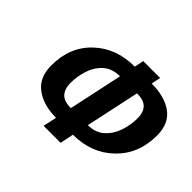

<svg xmlns="http://www.w3.org/2000/svg" viewBox="-154 -957 1192 1192"><g transform="rotate(45 442.0 -361.0)"><path d="M384.8 -197.3 460.9 -552.7Q392.6 -552.7 351.1 -515.6Q309.6 -478.5 291 -421.9Q272.5 -365.2 272.5 -306.6Q272.5 -254.9 298.3 -226.1Q324.2 -197.3 384.8 -197.3ZM722.7 -446.3Q722.7 -496.1 697.3 -524.4Q671.9 -552.7 610.4 -552.7L534.2 -197.3Q600.6 -197.3 642.6 -235.4Q684.6 -273.4 703.6 -330.6Q722.7 -387.7 722.7 -446.3ZM510.7 -89.8 492.2 0H342.8L362.3 -89.8Q251 -89.8 181.2 -141.6Q111.3 -193.4 111.3 -298.8Q111.3 -461.9 216.3 -561Q321.3 -660.2 483.4 -660.2L496.1 -721.7H644.5L631.8 -660.2Q747.1 -660.2 815.4 -609.9Q883.8 -559.6 883.8 -455.1Q883.8 -293.9 778.3 -191.9Q672.9 -89.8 510.7 -89.8Z"/></g></svg>

Font: FreeUniversal
Style: BoldItalic
Weight: 700
Italic angle: -11°
Version: Version 1.001 March 22, 2017